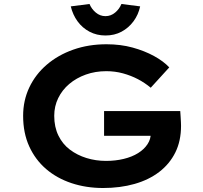

<svg xmlns="http://www.w3.org/2000/svg" viewBox="-20 -933 1019 963"><path d="M497 10Q412 10 338.5 -14.5Q265 -39 211 -85.5Q157 -132 126.5 -199Q96 -266 96 -352Q96 -429 127 -494.5Q158 -560 214.5 -608.5Q271 -657 347.5 -684Q424 -711 514 -711Q585 -711 645 -694.5Q705 -678 752.5 -652Q800 -626 829 -595L736 -493Q706 -518 671.5 -536Q637 -554 597 -565Q557 -576 513 -576Q458 -576 410.5 -559Q363 -542 327.5 -512Q292 -482 272 -441Q252 -400 252 -352Q252 -296 273 -253Q294 -210 330.5 -182.5Q367 -155 413.5 -140.5Q460 -126 512 -126Q559 -126 600.5 -136Q642 -146 672.5 -165Q703 -184 720 -210Q737 -236 736 -265V-285L756 -252H502V-376H884Q885 -362 886 -347Q887 -332 887.5 -319.5Q888 -307 888 -302Q888 -226 859.5 -168.5Q831 -111 779 -71Q727 -31 655 -10.5Q583 10 497 10ZM509 -755Q465 -755 429 -774Q393 -793 369 -826Q345 -859 335 -901L429 -913Q439 -888 460.5 -870Q482 -852 509 -852Q536 -852 557.5 -870Q579 -888 589 -913L683 -901Q674 -859 649.5 -826Q625 -793 589.5 -774Q554 -755 509 -755Z"/></svg>

Font: Lexend Mega SemiBold
Style: Regular
Weight: 600
Designer: Bonnie Shaver-Troup, Thomas Jockin
Foundry: Lexend
Version: Version 1.007